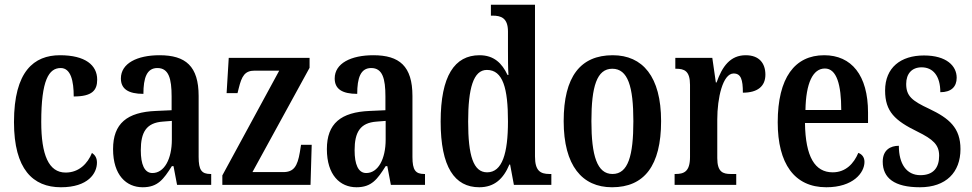

<svg xmlns="http://www.w3.org/2000/svg" viewBox="-20 -780 4099 810"><path d="M237 10C352 10 389 -49 389 -94C389 -114 381 -126 368 -135C350 -90 313 -52 257 -52C185 -52 154 -127 154 -266C154 -442 186 -493 236 -493C279 -493 291 -438 291 -373C369 -373 390 -399 390 -444C390 -505 340 -547 233 -547C124 -547 39 -480 39 -265C39 -66 119 10 237 10Z M582 10C646 10 670 -24 705 -79H712L727 0H871V-46H868C831 -46 818 -62 818 -118V-375C818 -501 763 -547 653 -547C559 -547 490 -513 490 -449C490 -405 521 -384 585 -384C585 -451 599 -493 644 -493C692 -493 704 -448 704 -373V-315L638 -312C516 -307 457 -259 457 -151C457 -41 513 10 582 10ZM623 -50C589 -50 574 -87 574 -146C574 -222 597 -262 667 -267L705 -270V-191C705 -109 673 -50 623 -50Z M918 0H1290L1295 -169H1250L1245 -138C1235 -78 1219 -54 1175 -54H1045L1286 -494V-536H945L936 -387H982L987 -407C1000 -460 1013 -482 1055 -482H1158L918 -40Z M1484 10C1548 10 1572 -24 1607 -79H1614L1629 0H1773V-46H1770C1733 -46 1720 -62 1720 -118V-375C1720 -501 1665 -547 1555 -547C1461 -547 1392 -513 1392 -449C1392 -405 1423 -384 1487 -384C1487 -451 1501 -493 1546 -493C1594 -493 1606 -448 1606 -373V-315L1540 -312C1418 -307 1359 -259 1359 -151C1359 -41 1415 10 1484 10ZM1525 -50C1491 -50 1476 -87 1476 -146C1476 -222 1499 -262 1569 -267L1607 -270V-191C1607 -109 1575 -50 1525 -50Z M2002 10C2066 10 2104 -26 2129 -86H2132L2148 0H2306V-46H2298C2259 -46 2237 -60 2237 -120V-760H2051V-714H2058C2093 -714 2123 -705 2123 -647V-572C2123 -534 2123 -495 2125 -464H2121C2098 -513 2064 -547 2003 -547C1898 -547 1839 -460 1839 -267C1839 -75 1898 10 2002 10ZM2035 -53C1977 -53 1955 -123 1955 -267C1955 -407 1977 -485 2034 -485C2102 -485 2123 -407 2123 -268C2123 -133 2099 -53 2035 -53Z M2562 10C2698 10 2769 -81 2769 -269C2769 -457 2691 -547 2565 -547C2429 -547 2358 -457 2358 -269C2358 -81 2436 10 2562 10ZM2564 -46C2499 -46 2475 -123 2475 -269C2475 -415 2498 -490 2563 -490C2629 -490 2652 -415 2652 -269C2652 -123 2630 -46 2564 -46Z M2826 0H3086V-46H3063C3030 -46 3006 -54 3006 -113V-276C3006 -366 3029 -470 3075 -470C3106 -470 3114 -444 3114 -389C3176 -389 3209 -416 3209 -465C3209 -513 3183 -547 3126 -547C3061 -547 3027 -500 3003 -432H3000L2985 -536H2829V-490H2832C2867 -490 2891 -481 2891 -422V-118C2891 -55 2865 -46 2829 -46H2826Z M3466 10C3579 10 3627 -51 3627 -97C3627 -118 3615 -130 3601 -135C3582 -90 3548 -53 3493 -53C3418 -53 3378 -118 3376 -261H3642V-305C3642 -463 3572 -547 3457 -547C3333 -547 3261 -452 3261 -264C3261 -90 3331 10 3466 10ZM3529 -316H3378C3380 -429 3409 -491 3460 -491C3510 -491 3529 -422 3529 -316Z M3861 10C3971 10 4032 -53 4032 -151C4032 -241 3984 -281 3900 -321C3827 -355 3803 -375 3803 -426C3803 -469 3827 -496 3868 -496C3916 -496 3947 -460 3947 -391C3993 -391 4016 -414 4016 -452C4016 -502 3973 -546 3878 -546C3780 -546 3714 -495 3714 -398C3714 -309 3756 -271 3850 -225C3917 -192 3942 -169 3942 -123C3942 -73 3918 -41 3863 -41C3804 -41 3772 -89 3772 -165C3736 -165 3704 -147 3704 -98C3704 -29 3753 10 3861 10Z"/></svg>

Font: Noto Serif Lao ExtraCondensed SemiBold
Style: Regular
Weight: 600
Width: 2
Designer: Monotype Design Team
Foundry: Monotype Imaging Inc.
Version: Version 2.003